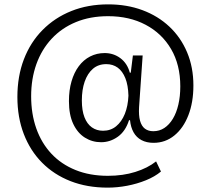

<svg xmlns="http://www.w3.org/2000/svg" viewBox="-20 -758 961 879"><path d="M473 101Q379.1 101 303.1 71.4Q227.1 41.7 172.8 -13.1Q118.4 -67.9 89 -144.3Q59.6 -220.7 59.6 -314Q59.6 -408.9 89.4 -486.6Q119.1 -564.3 174.8 -620.6Q230.4 -677 306.6 -707.5Q382.7 -738 475.4 -738Q561 -738 632.2 -711.5Q703.4 -685 755.6 -635.9Q807.9 -586.7 836.6 -518.4Q865.4 -450 865.4 -366.7Q865.4 -289.7 842.5 -230.6Q819.6 -171.4 778.3 -137.8Q737 -104.1 683 -104.1Q650.9 -104.1 627.6 -116.6Q604.4 -129 591.4 -152.4Q578.4 -175.7 575.3 -207.6H570.6Q554.6 -157.1 519.4 -132Q484.1 -106.9 443 -106.9Q402.3 -106.9 368.7 -127.9Q335.1 -148.9 315.4 -190.6Q295.6 -232.4 295.6 -295.1Q295.6 -345.3 307.4 -385.6Q319.1 -426 340.7 -454.9Q362.3 -483.9 392.6 -499.5Q423 -515.1 459.1 -515.1Q499.7 -515.1 531.1 -491.7Q562.6 -468.3 574.3 -425.4H578.7L588.4 -504H633.1L616.7 -268Q614.4 -229.6 621.2 -205.1Q628 -180.6 643.4 -168.9Q658.9 -157.3 682 -157.3Q710 -157.3 732.4 -172.1Q754.9 -187 771.4 -214.3Q787.9 -241.6 796.6 -279.4Q805.4 -317.1 805.4 -362.7Q805.4 -461.6 763.2 -533.5Q721 -605.4 646.6 -644.6Q572.3 -683.9 475.1 -683.9Q392.9 -683.9 327.6 -656.9Q262.4 -630 216.6 -580.8Q170.7 -531.6 146.6 -464.5Q122.6 -397.4 122.6 -317.1Q122.6 -236.7 146.2 -169.8Q169.9 -102.9 215.1 -54.5Q260.3 -6.1 325.8 20.4Q391.3 46.9 474 46.9Q543 46.9 599.5 29.1Q656 11.4 694.6 -19.1L716.9 27.3Q688.9 50.7 648.3 67.2Q607.7 83.7 562.1 92.4Q516.6 101 473 101ZM451.7 -159.4Q486.6 -159.4 511.6 -179.9Q536.7 -200.3 551.4 -236.4Q566 -272.6 568 -320.1Q566.7 -367.9 553.9 -400Q541 -432.1 518.9 -448.3Q496.7 -464.4 466.6 -464.4Q430 -464.4 405.3 -443Q380.6 -421.6 367.6 -384.2Q354.7 -346.9 354.7 -298.3Q354.7 -252 366.7 -221.2Q378.7 -190.4 400.6 -174.9Q422.6 -159.4 451.7 -159.4Z"/></svg>

Font: Mona Sans ExtraLight
Style: Regular
Weight: 200
Designer: Deni Anggara
Foundry: GitHub
Version: Version 2.000